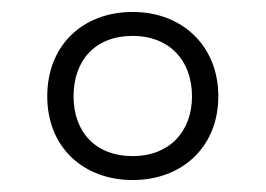

<svg xmlns="http://www.w3.org/2000/svg" viewBox="-20 -744 444 321"><path d="M202 -443C284 -443 345 -498 345 -583C345 -668 284 -724 202 -724C118 -724 59 -668 59 -583C59 -498 119 -443 202 -443ZM202 -483C140 -483 103 -523 103 -583C103 -643 139 -684 202 -684C262 -684 301 -644 301 -583C301 -524 263 -483 202 -483Z"/></svg>

Font: Noto Sans Gujarati UI SemiCondensed Light
Style: Regular
Weight: 300
Width: 4
Designer: Jelle Bosma - Monotype Design Team, Universal Thirst
Foundry: Monotype Imaging Inc.
Version: Version 2.106